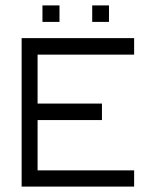

<svg xmlns="http://www.w3.org/2000/svg" viewBox="-20 -739 580 710"><path d="M137 -719H200V-658H137ZM321 -719H383V-658H321ZM60 -598H476V-537H119V-356H357V-295H119V-109H476V-49H60Z"/></svg>

Font: IBM 3270
Style: Regular
Weight: 400
Monospace: yes
Version: Version 2.3.1